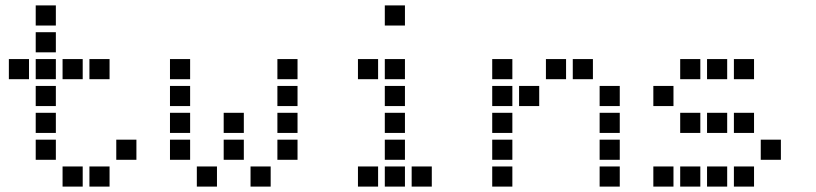

<svg xmlns="http://www.w3.org/2000/svg" viewBox="-20 -708 3040 715"><path d="M114 -688Q113 -688 113 -688Q113 -688 113 -687V-614Q113 -613 113 -613Q113 -613 114 -613H187Q188 -613 188 -613Q188 -613 188 -614V-687Q188 -688 188 -688Q188 -688 187 -688ZM114 -588Q113 -588 113 -588Q113 -588 113 -587V-514Q113 -513 113 -513Q113 -513 114 -513H187Q188 -513 188 -513Q188 -513 188 -514V-587Q188 -588 188 -588Q188 -588 187 -588ZM14 -488Q13 -488 13 -488Q13 -488 13 -487V-414Q13 -413 13 -413Q13 -413 14 -413H87Q88 -413 88 -413Q88 -413 88 -414V-487Q88 -488 88 -488Q88 -488 87 -488ZM114 -488Q113 -488 113 -488Q113 -488 113 -487V-414Q113 -413 113 -413Q113 -413 114 -413H187Q188 -413 188 -413Q188 -413 188 -414V-487Q188 -488 188 -488Q188 -488 187 -488ZM214 -488Q213 -488 213 -488Q213 -488 213 -487V-414Q213 -413 213 -413Q213 -413 214 -413H287Q288 -413 288 -413Q288 -413 288 -414V-487Q288 -488 288 -488Q288 -488 287 -488ZM314 -488Q313 -488 313 -488Q313 -488 313 -487V-414Q313 -413 313 -413Q313 -413 314 -413H387Q388 -413 388 -413Q388 -413 388 -414V-487Q388 -488 388 -488Q388 -488 387 -488ZM114 -388Q113 -388 113 -388Q113 -388 113 -387V-314Q113 -313 113 -313Q113 -313 114 -313H187Q188 -313 188 -313Q188 -313 188 -314V-387Q188 -388 188 -388Q188 -388 187 -388ZM114 -288Q113 -288 113 -288Q113 -288 113 -287V-214Q113 -213 113 -213Q113 -213 114 -213H187Q188 -213 188 -213Q188 -213 188 -214V-287Q188 -288 188 -288Q188 -288 187 -288ZM114 -188Q113 -188 113 -188Q113 -188 113 -187V-114Q113 -113 113 -113Q113 -113 114 -113H187Q188 -113 188 -113Q188 -113 188 -114V-187Q188 -188 188 -188Q188 -188 187 -188ZM414 -188Q413 -188 413 -188Q413 -188 413 -187V-114Q413 -113 413 -113Q413 -113 414 -113H487Q488 -113 488 -113Q488 -113 488 -114V-187Q488 -188 488 -188Q488 -188 487 -188ZM214 -88Q213 -88 213 -88Q213 -88 213 -87V-14Q213 -13 213 -13Q213 -13 214 -13H287Q288 -13 288 -13Q288 -13 288 -14V-87Q288 -88 288 -88Q288 -88 287 -88ZM314 -88Q313 -88 313 -88Q313 -88 313 -87V-14Q313 -13 313 -13Q313 -13 314 -13H387Q388 -13 388 -13Q388 -13 388 -14V-87Q388 -88 388 -88Q388 -88 387 -88Z M614 -488Q613 -488 613 -488Q613 -488 613 -487V-414Q613 -413 613 -413Q613 -413 614 -413H687Q688 -413 688 -413Q688 -413 688 -414V-487Q688 -488 688 -488Q688 -488 687 -488ZM1014 -488Q1013 -488 1013 -488Q1013 -488 1013 -487V-414Q1013 -413 1013 -413Q1013 -413 1014 -413H1087Q1088 -413 1088 -413Q1088 -413 1088 -414V-487Q1088 -488 1088 -488Q1088 -488 1087 -488ZM614 -388Q613 -388 613 -388Q613 -388 613 -387V-314Q613 -313 613 -313Q613 -313 614 -313H687Q688 -313 688 -313Q688 -313 688 -314V-387Q688 -388 688 -388Q688 -388 687 -388ZM1014 -388Q1013 -388 1013 -388Q1013 -388 1013 -387V-314Q1013 -313 1013 -313Q1013 -313 1014 -313H1087Q1088 -313 1088 -313Q1088 -313 1088 -314V-387Q1088 -388 1088 -388Q1088 -388 1087 -388ZM614 -288Q613 -288 613 -288Q613 -288 613 -287V-214Q613 -213 613 -213Q613 -213 614 -213H687Q688 -213 688 -213Q688 -213 688 -214V-287Q688 -288 688 -288Q688 -288 687 -288ZM814 -288Q813 -288 813 -288Q813 -288 813 -287V-214Q813 -213 813 -213Q813 -213 814 -213H887Q888 -213 888 -213Q888 -213 888 -214V-287Q888 -288 888 -288Q888 -288 887 -288ZM1014 -288Q1013 -288 1013 -288Q1013 -288 1013 -287V-214Q1013 -213 1013 -213Q1013 -213 1014 -213H1087Q1088 -213 1088 -213Q1088 -213 1088 -214V-287Q1088 -288 1088 -288Q1088 -288 1087 -288ZM614 -188Q613 -188 613 -188Q613 -188 613 -187V-114Q613 -113 613 -113Q613 -113 614 -113H687Q688 -113 688 -113Q688 -113 688 -114V-187Q688 -188 688 -188Q688 -188 687 -188ZM814 -188Q813 -188 813 -188Q813 -188 813 -187V-114Q813 -113 813 -113Q813 -113 814 -113H887Q888 -113 888 -113Q888 -113 888 -114V-187Q888 -188 888 -188Q888 -188 887 -188ZM1014 -188Q1013 -188 1013 -188Q1013 -188 1013 -187V-114Q1013 -113 1013 -113Q1013 -113 1014 -113H1087Q1088 -113 1088 -113Q1088 -113 1088 -114V-187Q1088 -188 1088 -188Q1088 -188 1087 -188ZM714 -88Q713 -88 713 -88Q713 -88 713 -87V-14Q713 -13 713 -13Q713 -13 714 -13H787Q788 -13 788 -13Q788 -13 788 -14V-87Q788 -88 788 -88Q788 -88 787 -88ZM914 -88Q913 -88 913 -88Q913 -88 913 -87V-14Q913 -13 913 -13Q913 -13 914 -13H987Q988 -13 988 -13Q988 -13 988 -14V-87Q988 -88 988 -88Q988 -88 987 -88Z M1414 -688Q1413 -688 1413 -688Q1413 -688 1413 -687V-614Q1413 -613 1413 -613Q1413 -613 1414 -613H1487Q1488 -613 1488 -613Q1488 -613 1488 -614V-687Q1488 -688 1488 -688Q1488 -688 1487 -688ZM1314 -488Q1313 -488 1313 -488Q1313 -488 1313 -487V-414Q1313 -413 1313 -413Q1313 -413 1314 -413H1387Q1388 -413 1388 -413Q1388 -413 1388 -414V-487Q1388 -488 1388 -488Q1388 -488 1387 -488ZM1414 -488Q1413 -488 1413 -488Q1413 -488 1413 -487V-414Q1413 -413 1413 -413Q1413 -413 1414 -413H1487Q1488 -413 1488 -413Q1488 -413 1488 -414V-487Q1488 -488 1488 -488Q1488 -488 1487 -488ZM1414 -388Q1413 -388 1413 -388Q1413 -388 1413 -387V-314Q1413 -313 1413 -313Q1413 -313 1414 -313H1487Q1488 -313 1488 -313Q1488 -313 1488 -314V-387Q1488 -388 1488 -388Q1488 -388 1487 -388ZM1414 -288Q1413 -288 1413 -288Q1413 -288 1413 -287V-214Q1413 -213 1413 -213Q1413 -213 1414 -213H1487Q1488 -213 1488 -213Q1488 -213 1488 -214V-287Q1488 -288 1488 -288Q1488 -288 1487 -288ZM1414 -188Q1413 -188 1413 -188Q1413 -188 1413 -187V-114Q1413 -113 1413 -113Q1413 -113 1414 -113H1487Q1488 -113 1488 -113Q1488 -113 1488 -114V-187Q1488 -188 1488 -188Q1488 -188 1487 -188ZM1314 -88Q1313 -88 1313 -88Q1313 -88 1313 -87V-14Q1313 -13 1313 -13Q1313 -13 1314 -13H1387Q1388 -13 1388 -13Q1388 -13 1388 -14V-87Q1388 -88 1388 -88Q1388 -88 1387 -88ZM1414 -88Q1413 -88 1413 -88Q1413 -88 1413 -87V-14Q1413 -13 1413 -13Q1413 -13 1414 -13H1487Q1488 -13 1488 -13Q1488 -13 1488 -14V-87Q1488 -88 1488 -88Q1488 -88 1487 -88ZM1514 -88Q1513 -88 1513 -88Q1513 -88 1513 -87V-14Q1513 -13 1513 -13Q1513 -13 1514 -13H1587Q1588 -13 1588 -13Q1588 -13 1588 -14V-87Q1588 -88 1588 -88Q1588 -88 1587 -88Z M1814 -488Q1813 -488 1813 -488Q1813 -488 1813 -487V-414Q1813 -413 1813 -413Q1813 -413 1814 -413H1887Q1888 -413 1888 -413Q1888 -413 1888 -414V-487Q1888 -488 1888 -488Q1888 -488 1887 -488ZM2014 -488Q2013 -488 2013 -488Q2013 -488 2013 -487V-414Q2013 -413 2013 -413Q2013 -413 2014 -413H2087Q2088 -413 2088 -413Q2088 -413 2088 -414V-487Q2088 -488 2088 -488Q2088 -488 2087 -488ZM2114 -488Q2113 -488 2113 -488Q2113 -488 2113 -487V-414Q2113 -413 2113 -413Q2113 -413 2114 -413H2187Q2188 -413 2188 -413Q2188 -413 2188 -414V-487Q2188 -488 2188 -488Q2188 -488 2187 -488ZM1814 -388Q1813 -388 1813 -388Q1813 -388 1813 -387V-314Q1813 -313 1813 -313Q1813 -313 1814 -313H1887Q1888 -313 1888 -313Q1888 -313 1888 -314V-387Q1888 -388 1888 -388Q1888 -388 1887 -388ZM1914 -388Q1913 -388 1913 -388Q1913 -388 1913 -387V-314Q1913 -313 1913 -313Q1913 -313 1914 -313H1987Q1988 -313 1988 -313Q1988 -313 1988 -314V-387Q1988 -388 1988 -388Q1988 -388 1987 -388ZM2214 -388Q2213 -388 2213 -388Q2213 -388 2213 -387V-314Q2213 -313 2213 -313Q2213 -313 2214 -313H2287Q2288 -313 2288 -313Q2288 -313 2288 -314V-387Q2288 -388 2288 -388Q2288 -388 2287 -388ZM1814 -288Q1813 -288 1813 -288Q1813 -288 1813 -287V-214Q1813 -213 1813 -213Q1813 -213 1814 -213H1887Q1888 -213 1888 -213Q1888 -213 1888 -214V-287Q1888 -288 1888 -288Q1888 -288 1887 -288ZM2214 -288Q2213 -288 2213 -288Q2213 -288 2213 -287V-214Q2213 -213 2213 -213Q2213 -213 2214 -213H2287Q2288 -213 2288 -213Q2288 -213 2288 -214V-287Q2288 -288 2288 -288Q2288 -288 2287 -288ZM1814 -188Q1813 -188 1813 -188Q1813 -188 1813 -187V-114Q1813 -113 1813 -113Q1813 -113 1814 -113H1887Q1888 -113 1888 -113Q1888 -113 1888 -114V-187Q1888 -188 1888 -188Q1888 -188 1887 -188ZM2214 -188Q2213 -188 2213 -188Q2213 -188 2213 -187V-114Q2213 -113 2213 -113Q2213 -113 2214 -113H2287Q2288 -113 2288 -113Q2288 -113 2288 -114V-187Q2288 -188 2288 -188Q2288 -188 2287 -188ZM1814 -88Q1813 -88 1813 -88Q1813 -88 1813 -87V-14Q1813 -13 1813 -13Q1813 -13 1814 -13H1887Q1888 -13 1888 -13Q1888 -13 1888 -14V-87Q1888 -88 1888 -88Q1888 -88 1887 -88ZM2214 -88Q2213 -88 2213 -88Q2213 -88 2213 -87V-14Q2213 -13 2213 -13Q2213 -13 2214 -13H2287Q2288 -13 2288 -13Q2288 -13 2288 -14V-87Q2288 -88 2288 -88Q2288 -88 2287 -88Z M2514 -488Q2513 -488 2513 -488Q2513 -488 2513 -487V-414Q2513 -413 2513 -413Q2513 -413 2514 -413H2587Q2588 -413 2588 -413Q2588 -413 2588 -414V-487Q2588 -488 2588 -488Q2588 -488 2587 -488ZM2614 -488Q2613 -488 2613 -488Q2613 -488 2613 -487V-414Q2613 -413 2613 -413Q2613 -413 2614 -413H2687Q2688 -413 2688 -413Q2688 -413 2688 -414V-487Q2688 -488 2688 -488Q2688 -488 2687 -488ZM2714 -488Q2713 -488 2713 -488Q2713 -488 2713 -487V-414Q2713 -413 2713 -413Q2713 -413 2714 -413H2787Q2788 -413 2788 -413Q2788 -413 2788 -414V-487Q2788 -488 2788 -488Q2788 -488 2787 -488ZM2414 -388Q2413 -388 2413 -388Q2413 -388 2413 -387V-314Q2413 -313 2413 -313Q2413 -313 2414 -313H2487Q2488 -313 2488 -313Q2488 -313 2488 -314V-387Q2488 -388 2488 -388Q2488 -388 2487 -388ZM2514 -288Q2513 -288 2513 -288Q2513 -288 2513 -287V-214Q2513 -213 2513 -213Q2513 -213 2514 -213H2587Q2588 -213 2588 -213Q2588 -213 2588 -214V-287Q2588 -288 2588 -288Q2588 -288 2587 -288ZM2614 -288Q2613 -288 2613 -288Q2613 -288 2613 -287V-214Q2613 -213 2613 -213Q2613 -213 2614 -213H2687Q2688 -213 2688 -213Q2688 -213 2688 -214V-287Q2688 -288 2688 -288Q2688 -288 2687 -288ZM2714 -288Q2713 -288 2713 -288Q2713 -288 2713 -287V-214Q2713 -213 2713 -213Q2713 -213 2714 -213H2787Q2788 -213 2788 -213Q2788 -213 2788 -214V-287Q2788 -288 2788 -288Q2788 -288 2787 -288ZM2814 -188Q2813 -188 2813 -188Q2813 -188 2813 -187V-114Q2813 -113 2813 -113Q2813 -113 2814 -113H2887Q2888 -113 2888 -113Q2888 -113 2888 -114V-187Q2888 -188 2888 -188Q2888 -188 2887 -188ZM2414 -88Q2413 -88 2413 -88Q2413 -88 2413 -87V-14Q2413 -13 2413 -13Q2413 -13 2414 -13H2487Q2488 -13 2488 -13Q2488 -13 2488 -14V-87Q2488 -88 2488 -88Q2488 -88 2487 -88ZM2514 -88Q2513 -88 2513 -88Q2513 -88 2513 -87V-14Q2513 -13 2513 -13Q2513 -13 2514 -13H2587Q2588 -13 2588 -13Q2588 -13 2588 -14V-87Q2588 -88 2588 -88Q2588 -88 2587 -88ZM2614 -88Q2613 -88 2613 -88Q2613 -88 2613 -87V-14Q2613 -13 2613 -13Q2613 -13 2614 -13H2687Q2688 -13 2688 -13Q2688 -13 2688 -14V-87Q2688 -88 2688 -88Q2688 -88 2687 -88ZM2714 -88Q2713 -88 2713 -88Q2713 -88 2713 -87V-14Q2713 -13 2713 -13Q2713 -13 2714 -13H2787Q2788 -13 2788 -13Q2788 -13 2788 -14V-87Q2788 -88 2788 -88Q2788 -88 2787 -88Z"/></svg>

Font: Doto
Style: Bold
Weight: 700
Monospace: yes
Version: Version 1.000